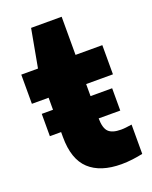

<svg xmlns="http://www.w3.org/2000/svg" viewBox="-141 -818 719 906"><g transform="rotate(-20 219.0 -365.0)"><path d="M37 -229.5V-341.5H93.5V-402H9.5V-548.5H93.5L128.5 -740H282V-548.5H416.5V-402H282V-341.5H390.5V-229.5H282Q282.5 -180.5 301.2 -162Q320 -143.5 363.5 -143.5Q375.5 -143.5 388.5 -145Q401.5 -146.5 418 -149V-2Q396 3 366.8 6.8Q337.5 10.5 310.5 10.5Q205.5 10.5 149.5 -41.2Q93.5 -93 93.5 -204.5V-229.5Z"/></g></svg>

Font: Encode Sans XBd
Style: Regular
Weight: 800
Designer: Multiple Designers
Foundry: Impallari Type
Version: Version 3.002; ttfautohint (v1.8.3) -l 8 -r 50 -G 200 -x 14 